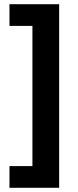

<svg xmlns="http://www.w3.org/2000/svg" viewBox="-20 -734 371 912"><path d="M25 55H134V-611H25V-714H261V158H25Z"/></svg>

Font: Noto Sans Cham
Style: Bold
Weight: 700
Version: Version 2.002